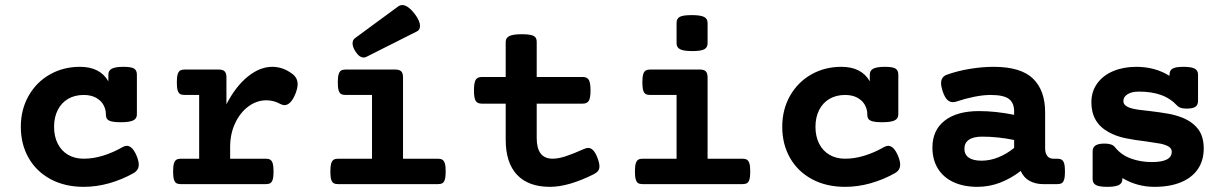

<svg xmlns="http://www.w3.org/2000/svg" viewBox="-20 -725 4837 756"><path d="M519 -431.2V-274.4Q519 -257.8 504.2 -250.7Q489.3 -243.7 454.6 -243.7Q431.6 -243.7 419.2 -246.8Q406.7 -250 401.9 -256.3Q397 -262.7 397 -274.4Q397 -294.9 387 -312.5Q377 -330.1 357.2 -340.6Q337.4 -351.1 309.6 -351.1Q274.4 -351.1 248 -335.7Q221.7 -320.3 207.3 -291.7Q192.9 -263.2 192.9 -225.6Q192.9 -188 207.3 -159.4Q221.7 -130.9 248 -115.5Q274.4 -100.1 309.6 -100.1Q347.2 -100.1 386.5 -112.3Q425.8 -124.5 462.9 -146Q471.7 -150.9 479 -150.9Q501 -150.9 517.6 -112.3Q526.4 -91.3 526.4 -76.7Q526.4 -54.7 505.4 -43Q460 -17.6 409.9 -3.4Q359.9 10.7 309.6 10.7Q235.4 10.7 179.2 -19.5Q123 -49.8 92.5 -103.5Q62 -157.2 62 -225.6Q62 -293.9 92.8 -347.9Q123.5 -401.9 176.5 -431.9Q229.5 -461.9 294.9 -461.9Q374 -461.9 406.7 -404.8V-431.2Q406.7 -447.8 420.9 -454.8Q435.1 -461.9 466.3 -461.9Q496.6 -461.9 507.8 -455.1Q519 -448.2 519 -431.2Z M1130.4 -434.6Q1151.9 -418.9 1151.9 -393.6Q1151.9 -377.4 1143.1 -355.5Q1134.3 -333.5 1123.3 -322.3Q1112.3 -311 1100.1 -311Q1093.3 -311 1085.4 -314.9Q1058.1 -330.1 1028.8 -330.1Q991.2 -330.1 958.5 -306.2Q925.8 -282.2 906 -240.2Q886.2 -198.2 886.2 -146.5V-100.1H1026.4Q1038.1 -100.1 1044.4 -95.9Q1050.8 -91.8 1054 -81.1Q1057.1 -70.3 1057.1 -49.8Q1057.1 -29.3 1054 -18.6Q1050.8 -7.8 1044.4 -3.9Q1038.1 0 1026.4 0H692.4Q680.7 0 674.3 -3.9Q668 -7.8 664.8 -18.6Q661.6 -29.3 661.6 -49.8Q661.6 -70.3 664.8 -81.1Q668 -91.8 674.3 -95.9Q680.7 -100.1 692.4 -100.1H764.2V-351.1H707Q695.3 -351.1 689 -355Q682.6 -358.9 679.4 -369.6Q676.3 -380.4 676.3 -400.9Q676.3 -421.4 679.4 -432.1Q682.6 -442.9 689 -447Q695.3 -451.2 707 -451.2H840.8Q857.4 -451.2 864.5 -444.1Q871.6 -437 871.6 -420.4V-314.5Q908.2 -385.3 955.8 -423.6Q1003.4 -461.9 1052.2 -461.9Q1093.8 -461.9 1130.4 -434.6Z M1566.9 -420.4V-100.1H1704.1Q1715.8 -100.1 1722.2 -95.9Q1728.5 -91.8 1731.7 -81.1Q1734.9 -70.3 1734.9 -49.8Q1734.9 -29.3 1731.7 -18.6Q1728.5 -7.8 1722.2 -3.9Q1715.8 0 1704.1 0H1311.5Q1299.8 0 1293.5 -3.9Q1287.1 -7.8 1283.9 -18.6Q1280.8 -29.3 1280.8 -49.8Q1280.8 -70.3 1283.9 -81.1Q1287.1 -91.8 1293.5 -95.9Q1299.8 -100.1 1311.5 -100.1H1444.8V-351.1H1340.8Q1329.1 -351.1 1322.8 -355Q1316.4 -358.9 1313.2 -369.6Q1310.1 -380.4 1310.1 -400.9Q1310.1 -421.4 1313.2 -432.1Q1316.4 -442.9 1322.8 -447Q1329.1 -451.2 1340.8 -451.2H1536.1Q1552.7 -451.2 1559.8 -444.1Q1566.9 -437 1566.9 -420.4ZM1564 -705.1Q1586.4 -705.1 1614.3 -668.5Q1633.8 -642.1 1633.8 -623Q1633.8 -607.4 1622.1 -601.6L1423.3 -501.5Q1418.5 -498.5 1412.1 -498.5Q1394.5 -498.5 1378.9 -523.4Q1368.2 -540.5 1368.2 -554.2Q1368.2 -567.9 1378.4 -575.2L1547.9 -699.7Q1555.7 -705.1 1564 -705.1Z M2093.3 -559.6V-421.9H2274.4Q2291.5 -421.9 2298.3 -410.6Q2305.2 -399.4 2305.2 -369.1Q2305.2 -338.9 2298.3 -327.9Q2291.5 -316.9 2274.4 -316.9H2093.3V-181.2Q2093.3 -100.1 2156.2 -100.1Q2178.7 -100.1 2208.7 -110.1Q2238.8 -120.1 2278.8 -138.2Q2289.6 -142.6 2295.9 -142.6Q2306.2 -142.6 2314.9 -134Q2323.7 -125.5 2331.5 -106Q2340.3 -84 2340.3 -70.3Q2340.3 -59.6 2335.2 -52.5Q2330.1 -45.4 2319.8 -40Q2219.2 10.7 2145.5 10.7Q2060.5 10.7 2015.9 -36.6Q1971.2 -84 1971.2 -174.8V-316.9H1877Q1859.9 -316.9 1853 -327.9Q1846.2 -338.9 1846.2 -369.1Q1846.2 -399.4 1853 -410.6Q1859.9 -421.9 1877 -421.9H1971.2V-559.6Q1971.2 -576.2 1986.1 -583.3Q2001 -590.3 2035.6 -590.3Q2058.6 -590.3 2071 -587.2Q2083.5 -584 2088.4 -577.6Q2093.3 -571.3 2093.3 -559.6Z M2766.1 -420.4V-100.1H2903.3Q2915 -100.1 2921.4 -95.9Q2927.7 -91.8 2930.9 -81.1Q2934.1 -70.3 2934.1 -49.8Q2934.1 -29.3 2930.9 -18.6Q2927.7 -7.8 2921.4 -3.9Q2915 0 2903.3 0H2510.7Q2499 0 2492.7 -3.9Q2486.3 -7.8 2483.2 -18.6Q2480 -29.3 2480 -49.8Q2480 -70.3 2483.2 -81.1Q2486.3 -91.8 2492.7 -95.9Q2499 -100.1 2510.7 -100.1H2644V-351.1H2540Q2528.3 -351.1 2522 -355Q2515.6 -358.9 2512.5 -369.6Q2509.3 -380.4 2509.3 -400.9Q2509.3 -421.4 2512.5 -432.1Q2515.6 -442.9 2522 -447Q2528.3 -451.2 2540 -451.2H2735.4Q2752 -451.2 2759 -444.1Q2766.1 -437 2766.1 -420.4ZM2766.1 -634.8V-554.7Q2766.1 -538.1 2753.2 -531Q2740.2 -523.9 2706.1 -523.9Q2671.9 -523.9 2658 -531Q2644 -538.1 2644 -554.7V-634.8Q2644 -651.9 2656.7 -658.7Q2669.4 -665.5 2703.6 -665.5Q2738.3 -665.5 2752.2 -658.4Q2766.1 -651.4 2766.1 -634.8Z M3517.1 -431.2V-274.4Q3517.1 -257.8 3502.2 -250.7Q3487.3 -243.7 3452.6 -243.7Q3429.7 -243.7 3417.2 -246.8Q3404.8 -250 3399.9 -256.3Q3395 -262.7 3395 -274.4Q3395 -294.9 3385 -312.5Q3375 -330.1 3355.2 -340.6Q3335.4 -351.1 3307.6 -351.1Q3272.5 -351.1 3246.1 -335.7Q3219.7 -320.3 3205.3 -291.7Q3190.9 -263.2 3190.9 -225.6Q3190.9 -188 3205.3 -159.4Q3219.7 -130.9 3246.1 -115.5Q3272.5 -100.1 3307.6 -100.1Q3345.2 -100.1 3384.5 -112.3Q3423.8 -124.5 3460.9 -146Q3469.7 -150.9 3477.1 -150.9Q3499 -150.9 3515.6 -112.3Q3524.4 -91.3 3524.4 -76.7Q3524.4 -54.7 3503.4 -43Q3458 -17.6 3408 -3.4Q3357.9 10.7 3307.6 10.7Q3233.4 10.7 3177.2 -19.5Q3121.1 -49.8 3090.6 -103.5Q3060.1 -157.2 3060.1 -225.6Q3060.1 -293.9 3090.8 -347.9Q3121.6 -401.9 3174.6 -431.9Q3227.5 -461.9 3293 -461.9Q3372.1 -461.9 3404.8 -404.8V-431.2Q3404.8 -447.8 3418.9 -454.8Q3433.1 -461.9 3464.4 -461.9Q3494.6 -461.9 3505.9 -455.1Q3517.1 -448.2 3517.1 -431.2Z M4095.2 -282.7V-141.6Q4095.2 -122.1 4103.5 -111.1Q4111.8 -100.1 4127.4 -100.1H4142.6Q4154.3 -100.1 4160.6 -95.9Q4167 -91.8 4170.2 -81.1Q4173.3 -70.3 4173.3 -49.8Q4173.3 -29.3 4170.2 -18.6Q4167 -7.8 4160.6 -3.9Q4154.3 0 4142.6 0H4087.9Q4057.6 0 4034.4 -12.5Q4011.2 -24.9 3999 -51.8Q3960.4 -22 3917.5 -5.6Q3874.5 10.7 3829.1 10.7Q3773.9 10.7 3733.9 -8.1Q3693.8 -26.9 3672.6 -61.8Q3651.4 -96.7 3651.4 -144Q3651.4 -212.4 3699.7 -250Q3748 -287.6 3835 -287.6Q3899.9 -287.6 3973.1 -272.9V-287.1Q3973.1 -319.8 3952.6 -335.4Q3932.1 -351.1 3880.4 -351.1Q3851.6 -351.1 3816.2 -344Q3780.8 -336.9 3746.1 -325.2Q3737.8 -322.8 3731.9 -322.8Q3719.7 -322.8 3710.2 -331.8Q3700.7 -340.8 3692.9 -362.3Q3685.5 -383.8 3685.5 -397.5Q3685.5 -422.4 3708 -430.7Q3751.5 -446.3 3800.3 -454.1Q3849.1 -461.9 3892.1 -461.9Q3999.5 -461.9 4047.4 -415.5Q4095.2 -369.1 4095.2 -282.7ZM3777.3 -139.2Q3777.3 -116.2 3794.7 -104.2Q3812 -92.3 3844.7 -92.3Q3878.4 -92.3 3911.4 -105.7Q3944.3 -119.1 3973.1 -142.6V-173.8Q3908.7 -187 3847.2 -187Q3813 -187 3795.2 -174.8Q3777.3 -162.6 3777.3 -139.2Z M4697.3 -431.2V-328.1Q4697.3 -311.5 4686.8 -304.4Q4676.3 -297.4 4652.3 -297.4Q4626.5 -297.4 4616.7 -307.6Q4587.9 -338.4 4550.8 -351.3Q4513.7 -364.3 4464.8 -364.3Q4436 -364.3 4419.7 -354Q4403.3 -343.8 4403.3 -326.7Q4403.3 -306.2 4439.5 -297.4Q4458.5 -292.5 4504.4 -288.1Q4549.8 -282.7 4579.8 -277.3Q4609.9 -272 4636.7 -261.2Q4675.8 -245.1 4697.8 -216.3Q4719.7 -187.5 4719.7 -140.1Q4719.7 -93.8 4697 -59.8Q4674.3 -25.9 4630.6 -7.6Q4586.9 10.7 4525.4 10.7Q4457.5 10.7 4399.4 -23.9V-20Q4399.4 -3.4 4385.3 3.7Q4371.1 10.7 4339.8 10.7Q4308.6 10.7 4295.4 3.7Q4282.2 -3.4 4282.2 -20V-128.9Q4282.2 -145 4293.7 -152.3Q4305.2 -159.7 4329.1 -159.7Q4358.9 -159.7 4369.6 -146Q4394 -115.2 4432.1 -101.1Q4470.2 -86.9 4515.6 -86.9Q4593.8 -86.9 4593.8 -127.4Q4593.8 -139.6 4582.8 -147Q4571.8 -154.3 4550.3 -159.2Q4538.1 -161.6 4493.7 -168Q4444.3 -173.8 4408.9 -181.4Q4373.5 -189 4344.7 -205.1Q4277.3 -242.2 4277.3 -322.3Q4277.3 -364.7 4300.3 -396.5Q4323.2 -428.2 4363.5 -445.1Q4403.8 -461.9 4454.1 -461.9Q4527.8 -461.9 4585 -426.3V-431.2Q4585 -447.8 4596.9 -454.8Q4608.9 -461.9 4639.6 -461.9Q4670.9 -461.9 4684.1 -454.8Q4697.3 -447.8 4697.3 -431.2Z"/></svg>

Font: Courier Prime
Style: Bold
Weight: 700
Designer: Alan Dague-Greene, Quote-Unquote Apps
Foundry: Quote-Unquote Apps
Version: Version 3.018